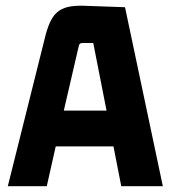

<svg xmlns="http://www.w3.org/2000/svg" viewBox="-20 -645 588 665"><path d="M544 0 413 -620 272 -625C182 -628 156 -600 134 -508L7 0H142L173 -138H373L400 0ZM252 -482C254 -492 256 -496 266 -496H303L349 -262H201Z"/></svg>

Font: Gemini
Style: Regular
Weight: 700
Designer: Pushpananda Ekanayake, Sol Matas, Kosala Senevirathne
Foundry: Mooniak
Version: Version 1.000;PS 1.0;hotconv 1.0.86;makeotf.lib2.5.63406